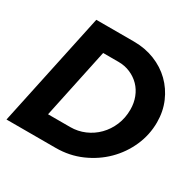

<svg xmlns="http://www.w3.org/2000/svg" viewBox="-154 -862 1034 1024"><g transform="rotate(30 363.5 -350.0)"><path d="M8 0Q46 -176 82.5 -350Q119 -524 157 -700H389Q458 -700 517 -676.5Q576 -653 619 -611Q662 -569 686.5 -512Q711 -455 711 -388Q711 -311 680 -241Q649 -171 595 -117.5Q541 -64 468 -32Q395 0 311 0ZM372 -565H277Q254 -457 231.5 -350Q209 -243 186 -135H323Q369 -135 411 -153Q453 -171 485 -203.5Q517 -236 535.5 -280Q554 -324 554 -376Q554 -416 540.5 -451Q527 -486 502.5 -511Q478 -536 444.5 -550.5Q411 -565 372 -565Z"/></g></svg>

Font: Rosa Sans
Style: Bold Italic
Weight: 700
Italic angle: -12°
Designer: Pentagram / MCKL
Foundry: Pentagram / MCKL
Version: Version 1.005;September 16, 2019;FontCreator 11.5.0.2425 64-